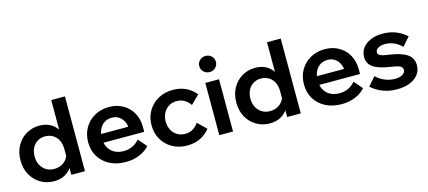

<svg xmlns="http://www.w3.org/2000/svg" viewBox="-57 -1257 3981 1785"><g transform="rotate(-15 1933.5 -364.5)"><path d="M593 0H462V-119L461 -126V-248Q461 -298 443 -333.5Q425 -369 392.5 -389Q360 -409 318 -409Q276 -409 243.5 -389Q211 -369 193.5 -333.5Q176 -298 176 -251Q176 -206 195 -170Q214 -134 247 -114Q280 -94 324 -94Q361 -94 392 -108.5Q423 -123 443 -149.5Q463 -176 468 -210L497 -192Q500 -135 475.5 -87.5Q451 -40 404.5 -12Q358 16 292 16Q222 16 164.5 -18Q107 -52 73.5 -112Q40 -172 40 -251Q40 -331 73.5 -391Q107 -451 164 -485Q221 -519 291 -519Q349 -519 391.5 -497Q434 -475 460.5 -436Q487 -397 493 -347H461V-720H593Z M1143 -157 1213 -76Q1175 -33 1115.5 -8.5Q1056 16 984 16Q897 16 831 -18Q765 -52 728 -112Q691 -172 691 -251Q691 -330 726.5 -390.5Q762 -451 823.5 -485Q885 -519 962 -519Q1037 -519 1095.5 -485.5Q1154 -452 1187 -393Q1220 -334 1220 -256V-250H1091V-264Q1091 -310 1074.5 -344Q1058 -378 1029.5 -397Q1001 -416 962 -416Q921 -416 890 -396.5Q859 -377 841.5 -340.5Q824 -304 824 -254Q824 -201 845.5 -163.5Q867 -126 904.5 -106.5Q942 -87 991 -87Q1081 -87 1143 -157ZM1220 -211H776V-295H1204L1220 -256Z M1713 -166 1795 -86Q1756 -37 1700.5 -10.5Q1645 16 1574 16Q1496 16 1434 -18.5Q1372 -53 1336.5 -113.5Q1301 -174 1301 -251Q1301 -329 1337 -389.5Q1373 -450 1435.5 -484.5Q1498 -519 1577 -519Q1646 -519 1701 -492.5Q1756 -466 1795 -418L1713 -337Q1692 -369 1659.5 -389Q1627 -409 1584 -409Q1541 -409 1508 -389Q1475 -369 1456 -333Q1437 -297 1437 -251Q1437 -206 1456 -170Q1475 -134 1508 -114Q1541 -94 1584 -94Q1628 -94 1660 -114Q1692 -134 1713 -166Z M2018 0H1886V-503H2018ZM1952 -590Q1919 -590 1895.5 -612.5Q1872 -635 1872 -667Q1872 -701 1895.5 -723Q1919 -745 1952 -745Q1986 -745 2009 -722.5Q2032 -700 2032 -667Q2032 -635 2009 -612.5Q1986 -590 1952 -590Z M2670 0H2539V-119L2538 -126V-248Q2538 -298 2520 -333.5Q2502 -369 2469.5 -389Q2437 -409 2395 -409Q2353 -409 2320.5 -389Q2288 -369 2270.5 -333.5Q2253 -298 2253 -251Q2253 -206 2272 -170Q2291 -134 2324 -114Q2357 -94 2401 -94Q2438 -94 2469 -108.5Q2500 -123 2520 -149.5Q2540 -176 2545 -210L2574 -192Q2577 -135 2552.5 -87.5Q2528 -40 2481.5 -12Q2435 16 2369 16Q2299 16 2241.5 -18Q2184 -52 2150.5 -112Q2117 -172 2117 -251Q2117 -331 2150.5 -391Q2184 -451 2241 -485Q2298 -519 2368 -519Q2426 -519 2468.5 -497Q2511 -475 2537.5 -436Q2564 -397 2570 -347H2538V-720H2670Z M3220 -157 3290 -76Q3252 -33 3192.5 -8.5Q3133 16 3061 16Q2974 16 2908 -18Q2842 -52 2805 -112Q2768 -172 2768 -251Q2768 -330 2803.5 -390.5Q2839 -451 2900.5 -485Q2962 -519 3039 -519Q3114 -519 3172.5 -485.5Q3231 -452 3264 -393Q3297 -334 3297 -256V-250H3168V-264Q3168 -310 3151.5 -344Q3135 -378 3106.5 -397Q3078 -416 3039 -416Q2998 -416 2967 -396.5Q2936 -377 2918.5 -340.5Q2901 -304 2901 -254Q2901 -201 2922.5 -163.5Q2944 -126 2981.5 -106.5Q3019 -87 3068 -87Q3158 -87 3220 -157ZM3297 -211H2853V-295H3281L3297 -256Z M3349 -75 3421 -157Q3455 -123 3502.5 -103Q3550 -83 3600 -83Q3646 -83 3673.5 -100Q3701 -117 3701 -142Q3701 -168 3676.5 -180.5Q3652 -193 3586 -202Q3476 -218 3425 -253.5Q3374 -289 3374 -352Q3374 -402 3402 -439.5Q3430 -477 3480 -498Q3530 -519 3593 -519Q3668 -519 3725.5 -495Q3783 -471 3824 -432L3752 -350Q3721 -382 3680.5 -401Q3640 -420 3594 -420Q3551 -420 3525.5 -404Q3500 -388 3500 -364Q3500 -343 3525 -332Q3550 -321 3613 -313Q3721 -297 3775 -260Q3829 -223 3829 -153Q3829 -102 3799 -63.5Q3769 -25 3716.5 -4.5Q3664 16 3594 16Q3519 16 3456 -9Q3393 -34 3349 -75Z"/></g></svg>

Font: Wix Madefor Display
Style: Bold
Weight: 700
Designer: Dalton Maag Ltd
Foundry: Dalton Maag Ltd
Version: Version 3.100